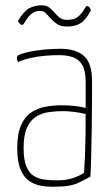

<svg xmlns="http://www.w3.org/2000/svg" viewBox="-20 -694 423 724"><path d="M190 10Q163 11 137.5 7Q112 3 91 -11Q70 -25 57.5 -54.5Q45 -84 45 -135Q45 -189 59 -221Q73 -253 97 -269.5Q121 -286 151 -291.5Q181 -297 212 -297Q238 -297 261.5 -294.5Q285 -292 303 -287Q303 -287 303 -305.5Q303 -324 303 -347.5Q303 -371 303 -385Q303 -428 290 -449.5Q277 -471 254.5 -478.5Q232 -486 204 -486Q147 -486 106 -477.5Q65 -469 48 -460Q46 -464 45 -466.5Q44 -469 44 -473Q44 -478 45 -481.5Q46 -485 49 -486Q66 -495 111.5 -502.5Q157 -510 209 -510Q265 -510 296 -483.5Q327 -457 327 -389V-323Q327 -266 326 -213.5Q325 -161 324 -114.5Q323 -68 321 -28Q309 -21 277.5 -5.5Q246 10 190 10ZM197 -14Q231 -14 259 -24Q287 -34 297 -43Q299 -70 300.5 -107Q302 -144 302.5 -185Q303 -226 303 -264Q284 -269 260 -272Q236 -275 217 -275Q189 -275 162.5 -271Q136 -267 115 -253.5Q94 -240 81.5 -212Q69 -184 69 -136Q69 -91 79.5 -66Q90 -41 108.5 -30Q127 -19 150 -16.5Q173 -14 197 -14ZM233 -594Q210 -594 196 -603Q182 -612 172 -623.5Q162 -635 153 -644Q144 -653 131 -653Q110 -653 96.5 -640Q83 -627 75.5 -613.5Q68 -600 63 -600Q60 -600 56 -603.5Q52 -607 49.5 -610.5Q47 -614 47 -614Q70 -652 90.5 -663Q111 -674 137 -674Q155 -674 166 -665.5Q177 -657 185.5 -646.5Q194 -636 205 -627.5Q216 -619 233 -619Q261 -619 275.5 -632Q290 -645 297 -658Q304 -671 308 -671Q313 -671 316 -667.5Q319 -664 321 -660Q323 -656 323 -656Q318 -646 311 -635Q304 -624 294 -614.5Q284 -605 269 -599.5Q254 -594 233 -594Z"/></svg>

Font: Yanone Kaffeesatz ExtraLight
Style: Regular
Weight: 200
Designer: Yanone (Cyrillic: Daniel Pouzeot, Huerta Tipografica, and Cyreal)
Foundry: Yanone
Version: Version 2.003